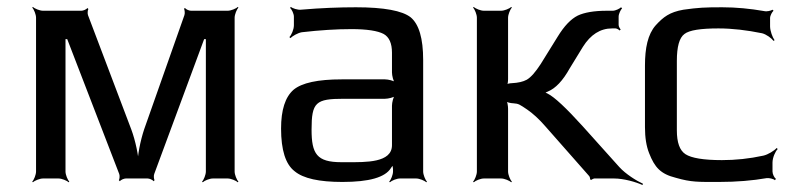

<svg xmlns="http://www.w3.org/2000/svg" viewBox="-20 -515 2285 554"><path d="M657 -20V-464C657 -473 663 -488 668 -493L666 -495C661 -490 646 -484 637 -484H531C526 -484 516 -488 514 -492L511 -490C513 -486 514 -476 512 -471L396 -142C385 -109 376 -64 377 -39H381C380 -64 371 -109 359 -141L234 -471C232 -476 233 -486 235 -489L232 -492C230 -488 220 -484 215 -484H104C95 -484 80 -490 75 -495L73 -493C78 -488 84 -473 84 -464V-20C84 -11 78 4 73 9L75 11C80 6 95 0 104 0H149C158 0 173 6 178 11L180 9C175 4 169 -11 169 -20V-402H174L324 -13C326 -8 325 2 323 5L326 8C328 4 338 0 343 0H406C411 0 421 4 423 8L426 5C424 2 423 -8 425 -13L569 -402H574V-20C574 -11 568 4 563 9L565 11C570 6 585 0 594 0H637C646 0 661 6 666 11L668 9C663 4 657 -11 657 -20Z M1201 -20V-342C1201 -404 1189 -445 1165 -465C1141 -484 1088 -494 1007 -494C959 -494 906 -492 848 -487C839 -486 824 -491 819 -495L817 -492C822 -488 828 -475 828 -467V-442C828 -430 821 -414 815 -408L818 -405C824 -411 839 -420 851 -422C903 -428 951 -431 994 -431C1039 -431 1070 -426 1087 -417C1103 -408 1111 -390 1111 -363V-306C1111 -297 1115 -280 1120 -275L1122 -277C1117 -282 1100 -286 1091 -286H966C897 -286 851 -276 827 -256C803 -235 791 -198 791 -144C791 -82 804 -41 830 -21C855 0 901 10 968 10C1045 10 1091 -3 1108 -30C1110 -34 1115 -38 1116 -41L1112 -42C1112 -39 1114 -31 1114 -27V-20C1114 -11 1108 4 1103 9L1105 11C1110 6 1125 0 1134 0H1181C1190 0 1205 6 1210 11L1212 9C1207 4 1201 -11 1201 -20ZM879 -141C879 -220 891 -230 972 -230H1091C1100 -230 1117 -234 1122 -239L1120 -241C1115 -236 1111 -219 1111 -210V-96C1111 -45 1035 -47 983 -47H965C894 -47 879 -71 879 -141Z M1376 0H1426C1435 0 1450 6 1455 11L1457 9C1452 4 1446 -11 1446 -20V-201C1446 -209 1444 -223 1440 -227L1437 -224C1441 -220 1454 -217 1461 -217C1477 -216 1480 -213 1501 -199C1517 -188 1535 -172 1554 -150L1680 -7C1682 -5 1683 1 1683 3L1686 4C1687 3 1693 0 1695 0H1752C1779 0 1815 10 1834 19L1835 15C1817 7 1785 -13 1767 -33L1662 -150C1614 -203 1580 -235 1560 -245C1556 -247 1550 -250 1547 -250V-246C1551 -246 1557 -249 1561 -251C1583 -260 1604 -282 1624 -318L1662 -380C1684 -415 1712 -433 1746 -433H1756C1760 -433 1766 -429 1768 -427L1771 -430C1769 -432 1765 -438 1765 -443V-467C1765 -475 1771 -487 1775 -491L1772 -494C1768 -490 1756 -484 1748 -484H1731C1694 -484 1666 -479 1647 -470C1627 -460 1608 -440 1589 -409L1540 -330C1525 -307 1512 -292 1500 -285C1489 -279 1475 -276 1457 -275C1451 -275 1442 -273 1439 -270L1442 -267C1445 -270 1446 -281 1446 -287V-464C1446 -473 1452 -488 1457 -493L1455 -495C1450 -490 1435 -484 1426 -484H1376C1367 -484 1352 -490 1347 -495L1345 -493C1350 -488 1356 -473 1356 -464V-20C1356 -11 1350 4 1345 9L1347 11C1352 6 1367 0 1376 0Z M2209 -20V-46C2209 -60 2217 -78 2224 -85L2221 -88C2214 -80 2196 -69 2183 -66C2142 -57 2102 -53 2063 -53C2010 -53 1975 -59 1958 -70C1941 -81 1933 -104 1933 -139V-339C1933 -380 1940 -406 1955 -417C1969 -428 2002 -433 2053 -433C2093 -433 2135 -428 2179 -419C2191 -416 2206 -405 2212 -397L2215 -399C2209 -407 2202 -426 2202 -439V-463C2202 -470 2208 -481 2212 -484L2209 -487C2205 -484 2192 -481 2185 -483C2145 -490 2104 -494 2064 -494C2013 -494 1995 -493 1952 -487C1912 -480 1894 -466 1872 -442C1849 -416 1841 -376 1841 -326V-148C1841 -118 1845 -93 1853 -73C1869 -32 1886 -13 1930 -2C1975 11 1995 10 2054 10C2106 10 2152 6 2192 -1C2199 -2 2212 1 2216 5L2219 1C2214 -2 2209 -13 2209 -20Z"/></svg>

Font: Gamestation Storm
Style: Regular
Weight: 400
Designer: Jonas Hecksher
Foundry: Jonas Hecksher, Playtypeª, e-types AS
Version: Version 1.003